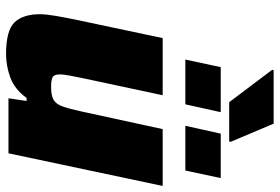

<svg xmlns="http://www.w3.org/2000/svg" viewBox="-165 -752 925 635"><g transform="rotate(90 297.5 -434.5)"><path d="M159 8Q81 8 54 -20Q27 -48 27 -104Q27 -124 32.5 -156Q38 -188 45 -222L106 -510H295L239 -248Q234 -224 230 -202.5Q226 -181 226 -171Q226 -151 235.5 -146Q245 -141 267 -141Q296 -141 310 -149Q324 -157 332 -179Q340 -201 349 -243L407 -510H595L487 0H305L314 -60H304Q275 -20 236 -6Q197 8 159 8ZM396 -585 422 -702H569L544 -585ZM177 -585 202 -702H351L325 -585ZM318 -730 211 -872 212 -877H389L449 -735L448 -730Z"/></g></svg>

Font: Saira ExtraBold
Style: Italic
Weight: 800
Italic angle: -12°
Designer: Hector Gatti with collaboration of the Omnibus-Type team
Foundry: Omnibus-Type
Version: Version 1.100; ttfautohint (v1.8.3)